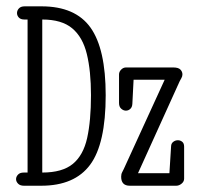

<svg xmlns="http://www.w3.org/2000/svg" viewBox="-20 -592 645 612"><path d="M56.2 0Q43.9 0 37.6 -6.6Q31.2 -13.2 31.2 -21Q31.2 -28.8 37.4 -35.4Q43.5 -42 55.7 -42H67.9V-529.8H57.6Q45.9 -529.8 40 -536.1Q34.2 -542.5 34.2 -550.3Q34.2 -558.6 40.3 -565.2Q46.4 -571.8 58.6 -571.8H112.3Q220.2 -571.8 268.6 -503.9Q316.9 -436 316.9 -288.6Q316.9 -133.8 267.3 -66.9Q217.8 0 111.3 0ZM114.7 -42Q178.7 -42 212.2 -69.6Q245.6 -97.2 257.8 -152.1Q270 -207 270 -288.6Q270 -365.7 256.8 -419.7Q243.7 -473.6 210.2 -501.7Q176.8 -529.8 114.7 -529.8ZM393.6 0Q366.2 0 366.2 -28.8Q366.2 -37.1 369.4 -43Q372.6 -48.8 374.5 -53.2L504.9 -337.9H405.8L401.9 -261.2Q401.4 -250.5 395.3 -244.9Q389.2 -239.3 381.3 -239.3Q373.5 -239.3 366.5 -245.4Q359.4 -251.5 359.4 -263.7V-354.5Q359.4 -363.3 366.2 -370.1Q373 -377 381.8 -377H531.7Q548.8 -377 555.2 -370.1Q561.5 -363.3 561.5 -355Q561.5 -348.6 558.3 -343.3Q555.2 -337.9 552.7 -333L419.9 -40H520L525.4 -126.5Q525.9 -135.3 532.5 -140.1Q539.1 -145 546.9 -145Q554.7 -145 560.8 -140.1Q566.9 -135.3 566.9 -124.5V-22.5Q566.9 -13.2 558.8 -6.6Q550.8 0 542 0Z"/></svg>

Font: Cutive Mono
Style: Regular
Weight: 400
Designer: Vernon Adams
Foundry: Vernon Adams
Version: Version 1.110; ttfautohint (v1.8.4.7-5d5b)